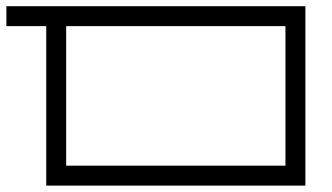

<svg xmlns="http://www.w3.org/2000/svg" viewBox="-20 -582 1040 602"><path d="M125 -500Q125 -500 125 0H937.5V-562.5H0V-500ZM187.5 -62.5V-500H875V-62.5Z"/></svg>

Font: UnifontExMono
Style: Regular
Weight: 500
Version: Version 15.0.06